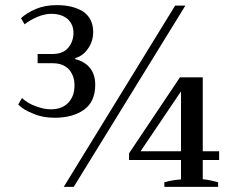

<svg xmlns="http://www.w3.org/2000/svg" viewBox="-20 -730 946 750"><path d="M110 -286C135 -275 163 -270 193 -270C242 -270 280 -281 309 -302C338 -323 352 -356 352 -399C352 -426 345 -448 331 -465C317 -482 298 -493 274 -499C274 -499 274 -503 274 -503C295 -509 312 -522 325 -542C338 -561 344 -582 344 -605C344 -640 331 -666 306 -684C280 -701 245 -710 202 -710C171 -710 144 -705 120 -695C95 -684 76 -672 62 -659C62 -659 76 -635 76 -635C90 -646 107 -656 126 -664C145 -672 163 -676 180 -676C207 -676 228 -669 244 -656C259 -642 267 -624 267 -602C267 -579 260 -560 247 -544C233 -527 212 -519 184 -519C184 -519 127 -519 127 -519C127 -519 127 -483 127 -483C127 -483 186 -483 186 -483C213 -483 234 -475 249 -459C264 -442 271 -422 271 -397C271 -368 263 -346 247 -329C231 -312 208 -303 179 -303C160 -303 141 -307 120 -315C99 -322 81 -333 66 -347C66 -347 51 -322 51 -322C64 -308 84 -296 110 -286ZM664 -708C664 -708 229 0 229 0C229 0 268 0 268 0C268 0 704 -708 704 -708C704 -708 664 -708 664 -708ZM622 -18C622 -18 622 0 622 0C622 0 832 0 832 0C832 0 832 -18 832 -18C811 -24 791 -28 772 -30C772 -30 772 -105 772 -105C772 -105 836 -105 836 -105C836 -105 836 -139 836 -139C836 -139 772 -139 772 -139C772 -139 772 -428 772 -428C772 -428 683 -428 683 -428C683 -428 484 -131 484 -131C484 -131 484 -105 484 -105C484 -105 687 -105 687 -105C687 -105 687 -29 687 -29C668 -28 647 -25 622 -18ZM687 -139C687 -139 529 -139 529 -139C529 -139 687 -373 687 -373C687 -373 687 -139 687 -139Z"/></svg>

Font: BUSH 25 TRIRONG 0515 A
Style: Regular
Weight: 400
Designer: Katatrad Team
Foundry: CadsonDemak